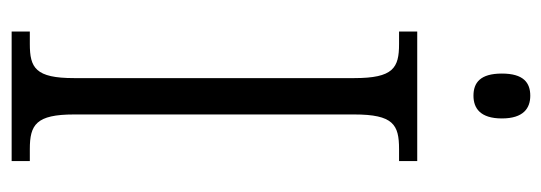

<svg xmlns="http://www.w3.org/2000/svg" viewBox="-328 -626 953 338"><g transform="rotate(90 149.0 -456.5)"><path d="M148 -813C170 -813 188 -825 188 -863C188 -901 170 -913 148 -913C125 -913 109 -901 109 -863C109 -825 125 -813 148 -813ZM35 0H263V-32H242C199 -32 181 -43 181 -110V-603C181 -672 199 -682 242 -682H263V-714H35V-682H57C99 -682 117 -672 117 -603V-110C117 -42 99 -32 57 -32H35Z"/></g></svg>

Font: Noto Serif Thai Condensed Light
Style: Regular
Weight: 300
Width: 3
Designer: Monotype Design Team
Foundry: Monotype Imaging Inc.
Version: Version 2.002